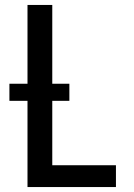

<svg xmlns="http://www.w3.org/2000/svg" viewBox="-20 -755 540 775"><path d="M91 0V-348H18V-417H91V-735H191V-417H260V-348H191V-88H448V0Z"/></svg>

Font: Zed Mono Semibold
Style: Regular
Weight: 600
Monospace: yes
Designer: Belleve Invis
Foundry: Belleve Invis
Version: Version 1.0.0; ttfautohint (v1.8.4)